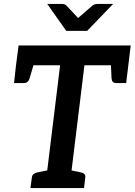

<svg xmlns="http://www.w3.org/2000/svg" viewBox="-20 -951 681 971"><path d="M208 0 284 -621H61L74 -721H641L629 -621H407L331 0ZM134 0 141 -52Q142 -64 149 -70Q156 -76 168 -79L233 -92L234 0ZM305 0 328 -92 390 -79Q402 -76 407.5 -70Q413 -64 411 -52L405 0ZM540 -644 629 -621 618 -531H569Q556 -531 550.5 -537Q545 -543 544 -556ZM156 -644 130 -556Q126 -543 119 -537Q112 -531 100 -531H51L61 -621ZM552 -931 421 -795H315L219 -931H294Q308 -931 316 -923L375 -860L448 -923Q452 -927 459 -929Q466 -931 473 -931Z"/></svg>

Font: Aleo SemiBold
Style: Italic
Weight: 600
Italic angle: -7°
Designer: Alessio Laiso
Foundry: Alessio Laiso
Version: Version 2.001;gftools[0.9.29]